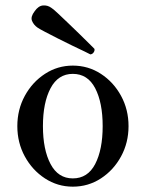

<svg xmlns="http://www.w3.org/2000/svg" viewBox="-20 -688 531 720"><path d="M253 12Q196 12 148.5 -19Q101 -50 73 -101.5Q45 -153 45 -215Q45 -277 73 -328.5Q101 -380 148.5 -411Q196 -442 253 -442Q311 -442 358.5 -411Q406 -380 434 -328.5Q462 -277 462 -215Q462 -153 434 -101.5Q406 -50 358.5 -19Q311 12 253 12ZM253 -19Q309 -19 337 -73Q365 -127 365 -215Q365 -303 337 -357Q309 -411 253 -411Q198 -411 169.5 -357Q141 -303 141 -215Q141 -127 169.5 -73Q198 -19 253 -19ZM319 -484Q316 -486 297 -495Q278 -504 251 -517Q224 -530 196.5 -544Q169 -558 148 -569Q127 -580 120 -585Q106 -595 100 -610Q94 -625 110 -646Q124 -666 141 -667.5Q158 -669 172 -659Q179 -655 196.5 -638.5Q214 -622 236 -601Q258 -580 279.5 -559Q301 -538 316 -523Q331 -508 334 -505Q336 -499 331.5 -492Q327 -485 319 -484Z"/></svg>

Font: Zen Old Mincho
Style: Regular
Weight: 400
Designer: Yoshimichi Ohira
Foundry: Positype
Version: Version 1.001